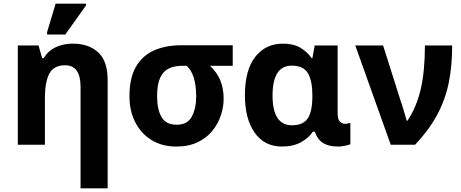

<svg xmlns="http://www.w3.org/2000/svg" viewBox="-20 -796 2537 1056"><path d="M423 240V-319Q423 -437 338 -437Q275 -437 251 -390.5Q227 -344 227 -257V0H78V-546H192L212 -476H220Q246 -518 288 -537Q330 -556 381 -556Q467 -556 519.5 -508.5Q572 -461 572 -356V240ZM239 -606V-619L286 -776H453V-766L339 -606Z M950 10Q871 10 813 -26Q755 -62 723.5 -124.5Q692 -187 692 -266Q692 -367 727.5 -428.5Q763 -490 827 -518.5Q891 -547 976 -547H1260V-434H1135Q1175 -396 1192.5 -352Q1210 -308 1210 -252Q1210 -208 1195 -162Q1180 -116 1148.5 -77Q1117 -38 1067.5 -14Q1018 10 950 10ZM952 -110Q1011 -110 1035 -155Q1059 -200 1059 -265Q1059 -386 1007 -434H980Q939 -434 908 -419Q877 -404 860.5 -367.5Q844 -331 844 -266Q844 -196 868 -153Q892 -110 952 -110Z M1531 10Q1434 10 1380.5 -66.5Q1327 -143 1327 -271Q1327 -411 1384 -483.5Q1441 -556 1536 -556Q1594 -556 1632 -533.5Q1670 -511 1694 -476H1698L1711 -546H1837V-173Q1837 -139 1849.5 -127Q1862 -115 1878 -115Q1885 -115 1894 -117Q1903 -119 1907 -120V-3Q1900 1 1878.5 5.5Q1857 10 1840 10Q1790 10 1759 -8Q1728 -26 1711 -72H1701Q1679 -38 1636 -14Q1593 10 1531 10ZM1586 -107Q1648 -107 1673 -145.5Q1698 -184 1698 -266V-272Q1698 -352 1673.5 -393.5Q1649 -435 1584 -435Q1479 -435 1479 -270Q1479 -107 1586 -107Z M2129 0 1934 -546H2087L2183 -243Q2191 -221 2201 -186.5Q2211 -152 2217 -132H2221Q2271 -207 2294 -305.5Q2317 -404 2317 -546H2467Q2467 -438 2449 -345.5Q2431 -253 2386.5 -168.5Q2342 -84 2263 0Z"/></svg>

Font: RS Noto Sans
Style: Bold
Weight: 700
Designer: Monotype Design Team
Foundry: Monotype Imaging Inc.
Version: Version 3.10